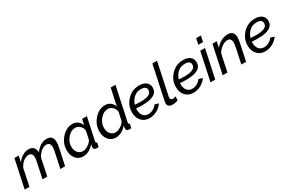

<svg xmlns="http://www.w3.org/2000/svg" viewBox="108 -1903 4565 3086"><g transform="rotate(-30 2390.5 -360.0)"><path d="M116 -522H196L172 -410Q212 -466 268.5 -498.5Q325 -531 382 -531Q439 -531 470 -498Q501 -465 503 -404Q596 -531 717 -531Q833 -531 833 -404Q833 -364 822 -312L755 0H667L729 -292Q738 -334 738 -365Q738 -452 666 -452Q617 -452 568.5 -413.5Q520 -375 490 -314L424 0H336L398 -292Q407 -335 407 -366Q407 -452 336 -452Q287 -452 238.5 -414.5Q190 -377 160 -315L93 0H5Z M905 -207Q905 -333 993 -432Q1081 -531 1194 -531Q1251 -531 1292 -499.5Q1333 -468 1350 -418L1373 -522H1461L1373 -108Q1371 -98 1371 -95Q1371 -77 1393 -76L1377 0Q1347 4 1342 4Q1315 4 1300 -8.5Q1285 -21 1285 -41Q1285 -57 1294 -98Q1255 -48 1200 -19Q1145 10 1091 10Q1006 10 955.5 -52.5Q905 -115 905 -207ZM1301 -183 1332 -333Q1325 -384 1287.5 -419.5Q1250 -455 1204 -455Q1123 -455 1060.5 -381.5Q998 -308 998 -221Q998 -155 1034 -110.5Q1070 -66 1129 -66Q1174 -66 1227.5 -101Q1281 -136 1301 -183Z M1511 -207Q1511 -333 1599 -432Q1687 -531 1800 -531Q1857 -531 1898 -499.5Q1939 -468 1956 -418L2023 -730H2111L1979 -108Q1977 -98 1977 -95Q1977 -77 1999 -76L1983 0Q1953 4 1948 4Q1921 4 1906 -8.5Q1891 -21 1891 -41Q1891 -61 1900 -98Q1861 -48 1806 -19Q1751 10 1697 10Q1612 10 1561.5 -52.5Q1511 -115 1511 -207ZM1907 -183 1938 -333Q1931 -384 1893.5 -419.5Q1856 -455 1810 -455Q1729 -455 1666.5 -381.5Q1604 -308 1604 -221Q1604 -155 1640 -110.5Q1676 -66 1735 -66Q1780 -66 1833.5 -101Q1887 -136 1907 -183Z M2323 -229Q2263 -229 2208 -234Q2207 -226 2207 -211Q2207 -144 2240.5 -100Q2274 -56 2337 -56Q2383 -56 2427.5 -80Q2472 -104 2496 -143L2567 -122Q2530 -64 2463 -27Q2396 10 2323 10Q2228 10 2173 -52.5Q2118 -115 2118 -211Q2118 -339 2209.5 -435Q2301 -531 2434 -531Q2513 -531 2560.5 -494.5Q2608 -458 2608 -390Q2608 -229 2323 -229ZM2428 -465Q2348 -465 2295 -416.5Q2242 -368 2220 -295Q2287 -290 2326 -290Q2529 -290 2529 -391Q2529 -465 2428 -465Z M2659 -71Q2659 -81 2663 -103L2796 -730H2883L2757 -135Q2755 -121 2755 -116Q2755 -73 2800 -73Q2824 -73 2855 -85L2852 -14Q2800 7 2746 7Q2705 7 2682 -13.5Q2659 -34 2659 -71Z M3138 -229Q3078 -229 3023 -234Q3022 -226 3022 -211Q3022 -144 3055.5 -100Q3089 -56 3152 -56Q3198 -56 3242.5 -80Q3287 -104 3311 -143L3382 -122Q3345 -64 3278 -27Q3211 10 3138 10Q3043 10 2988 -52.5Q2933 -115 2933 -211Q2933 -339 3024.5 -435Q3116 -531 3249 -531Q3328 -531 3375.5 -494.5Q3423 -458 3423 -390Q3423 -229 3138 -229ZM3243 -465Q3163 -465 3110 -416.5Q3057 -368 3035 -295Q3102 -290 3141 -290Q3344 -290 3344 -391Q3344 -465 3243 -465Z M3609 -730H3697L3674 -620H3586ZM3565 -522H3653L3542 0H3454Z M3791 -522H3871L3847 -410Q3888 -465 3950.5 -498Q4013 -531 4078 -531Q4192 -531 4192 -408Q4192 -372 4180 -312L4114 0H4026L4088 -292Q4097 -336 4097 -367Q4097 -452 4026 -452Q3975 -452 3919.5 -412.5Q3864 -373 3835 -315L3768 0H3680Z M4470 -229Q4410 -229 4355 -234Q4354 -226 4354 -211Q4354 -144 4387.5 -100Q4421 -56 4484 -56Q4530 -56 4574.5 -80Q4619 -104 4643 -143L4714 -122Q4677 -64 4610 -27Q4543 10 4470 10Q4375 10 4320 -52.5Q4265 -115 4265 -211Q4265 -339 4356.5 -435Q4448 -531 4581 -531Q4660 -531 4707.5 -494.5Q4755 -458 4755 -390Q4755 -229 4470 -229ZM4575 -465Q4495 -465 4442 -416.5Q4389 -368 4367 -295Q4434 -290 4473 -290Q4676 -290 4676 -391Q4676 -465 4575 -465Z"/></g></svg>

Font: Raleway-v4020 Medium
Style: Italic
Weight: 500
Italic angle: -12°
Designer: Matt McInerney, Pablo Impallari, Rodrigo Fuenzalida
Foundry: Matt McInerney, Pablo Impallari, Rodrigo Fuenzalida
Version: Version 4.020;PS 004.020;hotconv 1.0.88;makeotf.lib2.5.64775